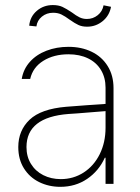

<svg xmlns="http://www.w3.org/2000/svg" viewBox="-20 -722 549 754"><path d="M240.2 -302.7Q276.9 -305.7 320.6 -308.8Q364.3 -312 394.5 -314V-377.9Q394.5 -417 376.7 -446.8Q358.9 -476.6 325.9 -492.7Q293 -508.8 249 -508.8Q191.4 -508.8 150.1 -483.2Q108.9 -457.5 98.6 -412.1H65.4Q71.8 -450.7 97.4 -479.2Q123 -507.8 162.6 -522.9Q202.1 -538.1 249 -538.1Q299.8 -538.1 339.8 -518.8Q379.9 -499.5 402.8 -462.6Q425.8 -425.8 425.8 -376V0H394.5V-102.5H391.6Q368.2 -50.8 322.3 -19.5Q276.4 11.7 216.8 11.7Q171.9 11.7 134 -6.8Q96.2 -25.4 74 -60.8Q51.8 -96.2 51.8 -144.5Q51.8 -209.5 96.4 -252Q141.1 -294.4 240.2 -302.7ZM218.8 -18.6Q268.1 -18.6 308.3 -44.4Q348.6 -70.3 371.6 -116.5Q394.5 -162.6 394.5 -220.7V-285.6L351.6 -282.2Q264.2 -274.9 249 -274.4Q84 -261.7 84 -144.5Q84 -106.9 101.6 -78.4Q119.1 -49.8 149.9 -34.2Q180.7 -18.6 218.8 -18.6ZM187.5 -702.1Q209.5 -702.1 224.9 -695.1Q240.2 -688 262.7 -672.9Q278.8 -660.6 292 -654.1Q305.2 -647.5 321.3 -647.5Q345.2 -647.5 363.8 -662.4Q382.3 -677.2 386.7 -701.2L416 -695.3Q409.7 -660.6 383.1 -638.9Q356.4 -617.2 322.3 -617.2Q302.2 -617.2 288.1 -623.8Q273.9 -630.4 253.9 -644.5Q235.4 -658.2 221.4 -665Q207.5 -671.9 188.5 -671.9Q163.1 -671.9 144.5 -656.7Q126 -641.6 123 -618.2L94.7 -621.1Q98.1 -656.7 124.5 -679.4Q150.9 -702.1 187.5 -702.1Z"/></svg>

Font: Pretendard JP Thin
Style: Regular
Weight: 100
Designer: Base glyphs from Inter by Rasmus Andersson; Hangeul glyphs from Noto Sans CJK(Source Han Sans) by Jang Soo-young and Kan
Foundry: Kil Hyung-jin
Version: Version 1.309